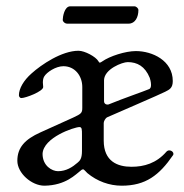

<svg xmlns="http://www.w3.org/2000/svg" viewBox="-20 -575 584 609"><path d="M203 -555C184 -555 179 -521 179 -512C179 -506 186 -500 193 -500H388C409 -500 419 -521 419 -543C419 -549 412 -555 406 -555ZM115 -87C117 -139 216 -172 232 -172C240 -172 240 -164 240 -148V-96C240 -71 233 -65 226 -59C210 -45 190 -32 164 -32C145 -32 115 -49 115 -87ZM310 -321C311 -356 368 -378 385 -378C415 -378 440 -365 455 -328C456 -325 459 -315 459 -306C459 -300 458 -294 452 -292C433 -284 374 -264 325 -244C320 -242 310 -244 310 -254ZM120 -332C128 -346 157 -365 181 -365C218 -365 241 -334 241 -299V-233C241 -217 238 -214 212 -202L108 -155C59 -133 35 -107 35 -65C35 -26 80 14 121 14C189 13 220 -22 236 -34C239 -37 242 -38 244 -38C246 -38 254 -29 257 -26C288 0 327 14 366 14C442 14 485 -19 529 -83C530 -84 530 -86 530 -87C530 -93 524 -98 517 -98C514 -98 511 -97 508 -94C476 -57 437 -46 397 -46C353 -46 309 -63 309 -129V-185C309 -190 314 -200 320 -203C354 -218 491 -277 504 -284C518 -291 528 -296 528 -318C528 -383 463 -413 411 -413C378 -413 328 -397 304 -380C297 -375 295 -375 292 -381C284 -395 249 -414 229 -414C176 -414 111 -370 80 -342C55 -320 40 -294 40 -273C40 -270 42 -264 48 -264C61 -264 117 -285 117 -299C117 -304 116 -308 116 -313C116 -320 117 -327 120 -332Z"/></svg>

Font: EB Garamond 12
Style: Regular
Weight: 400
Version: Version 0.016+